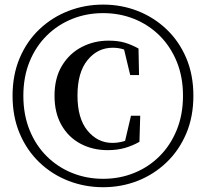

<svg xmlns="http://www.w3.org/2000/svg" viewBox="-20 -779 877 818"><path d="M419.4 18.6Q341.7 18.6 271.9 -8.4Q202 -35.5 148.3 -86.7Q94.6 -137.9 64.1 -209.7Q33.5 -281.6 33.5 -371Q33.5 -460.5 64.1 -532.2Q94.6 -603.9 148.3 -654.7Q202 -705.5 271.9 -732.5Q341.7 -759.4 419.4 -759.4Q497.1 -759.4 566.2 -732.5Q635.3 -705.5 689 -654.7Q742.7 -603.9 773.3 -532.2Q803.9 -460.5 803.9 -371Q803.9 -281.6 773.3 -209.7Q742.7 -137.9 689 -86.7Q635.3 -35.5 566.2 -8.4Q497.1 18.6 419.4 18.6ZM419.4 -17.2Q489.9 -17.2 551.4 -42.1Q612.9 -66.9 659.7 -113.5Q706.4 -160.1 733 -225.3Q759.6 -290.6 759.6 -371Q759.6 -451.8 732.9 -516.7Q706.1 -581.7 659.4 -627.8Q612.7 -673.9 551.2 -698.5Q489.7 -723.1 419.4 -723.1Q349.1 -723.1 287.8 -698.5Q226.4 -673.9 179.7 -627.9Q132.9 -581.9 106.2 -516.9Q79.5 -451.8 79.5 -371Q79.5 -290 106.2 -224.4Q132.9 -158.8 179.7 -112.7Q226.4 -66.6 287.8 -41.9Q349.1 -17.2 419.4 -17.2ZM438.6 -139.3Q374.9 -139.3 323.4 -166.5Q271.8 -193.8 242.1 -245.8Q212.3 -297.7 212.3 -371Q212.3 -446.3 243.8 -498.7Q275.3 -551 327.7 -578.4Q380.1 -605.8 442.2 -605.8Q482.4 -605.8 511.6 -597.2Q540.8 -588.6 570.1 -572.3L572.4 -459.3H534.7L504.4 -585.8L550.5 -544Q527.7 -561.5 506.6 -568.6Q485.5 -575.6 459.9 -575.6Q396 -575.6 353 -523.1Q310.1 -470.6 310.1 -372Q310.1 -274.2 353 -222.2Q396 -170.2 458.7 -170.2Q482.5 -170.2 507 -177Q531.4 -183.7 554.2 -201.3L509.1 -162.7L538 -285.8H577.4L574.1 -174.9Q545.5 -158.4 512.5 -148.8Q479.4 -139.3 438.6 -139.3Z"/></svg>

Font: Noto Serif KR ExtraLight
Style: Regular
Weight: 200
Designer: Ryoko NISHIZUKA 西塚涼子 (kana & ideographs); Frank Grießhammer (Latin, Greek & Cyrillic); Wenlong ZHANG 张文龙 (bopomofo); San
Foundry: Adobe
Version: Version 2.002-H1;hotconv 1.1.0;makeotfexe 2.6.0